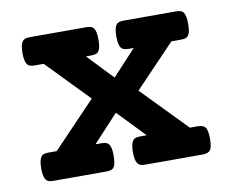

<svg xmlns="http://www.w3.org/2000/svg" viewBox="-58 -523 716 595"><g transform="rotate(-10 300.0 -225.5)"><path d="M226.1 -230.5 98.1 -362.3H69.8Q61 -362.3 55.2 -364.3Q49.3 -366.2 45.9 -371.6Q39.1 -381.3 39.1 -406.7Q39.1 -432.1 46.4 -442.4Q49.8 -447.3 55.4 -449.2Q61 -451.2 69.8 -451.2H247.6Q256.3 -451.2 262.2 -449.2Q268.1 -447.3 271.5 -442.4Q278.3 -432.6 278.3 -406.7Q278.3 -379.9 271.5 -371.1Q268.1 -366.2 262.2 -364.3Q256.3 -362.3 247.6 -362.3H231L307.1 -282.2L381.3 -362.3H365.2Q355.5 -362.3 349.6 -364.7Q343.8 -367.2 340.3 -373Q334.5 -382.8 334.5 -406.7Q334.5 -432.1 341.3 -442.4Q344.7 -447.3 350.3 -449.2Q356 -451.2 365.2 -451.2H529.8Q538.6 -451.2 544.4 -449.2Q550.3 -447.3 553.7 -442.4Q560.5 -432.6 560.5 -406.7Q560.5 -380.9 554.2 -371.6Q550.8 -366.2 544.9 -364.3Q539.1 -362.3 529.8 -362.3H500L373 -229.5L509.8 -88.9H534.7Q552.2 -88.9 559.1 -79.6Q565.4 -68.8 565.4 -44.4Q565.4 -19 559.1 -9.3Q552.2 0 534.7 0H353.5Q344.2 0 338.6 -2.2Q333 -4.4 329.6 -9.8Q322.8 -19.5 322.8 -44.4Q322.8 -68.8 329.6 -79.6Q333 -85 338.9 -86.9Q344.7 -88.9 353.5 -88.9H374L292 -174.3L212.9 -88.9H231.4Q240.7 -88.9 246.6 -86.7Q252.4 -84.5 255.9 -79.1Q262.2 -69.3 262.2 -44.4Q262.2 -19 255.9 -9.3Q252.4 -3.9 246.6 -2Q240.7 0 231.4 0H64.9Q55.7 0 50 -2Q44.4 -3.9 41 -9.3Q34.2 -19 34.2 -44.4Q34.2 -68.8 41 -79.6Q44.4 -85 50 -86.9Q55.7 -88.9 64.9 -88.9H90.8Z"/></g></svg>

Font: Courier Prime SemiBold
Style: Regular
Weight: 600
Designer: Alan Dague-Greene
Foundry: Quote-Unquote Apps
Version: Version 1.202